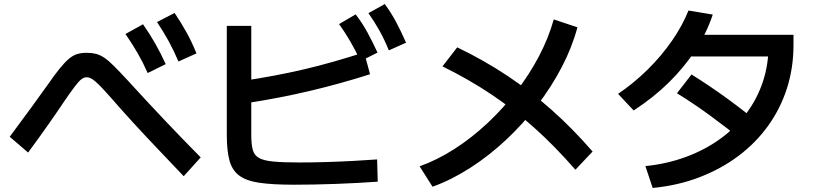

<svg xmlns="http://www.w3.org/2000/svg" viewBox="-20 -875 4040 949"><path d="M710 -514Q687 -566 660.5 -612Q634 -658 600 -707L687 -755Q721 -706 748 -658.5Q775 -611 799 -558ZM862 -571Q840 -623 814.5 -670Q789 -717 756 -766L843 -811Q876 -762 902.5 -714Q929 -666 951 -611ZM888 -4Q816 -80 755 -144Q694 -208 639 -268Q584 -328 531 -389Q493 -432 471 -454Q449 -476 435 -484.5Q421 -493 408 -493Q395 -493 382.5 -483.5Q370 -474 350.5 -448.5Q331 -423 296 -372Q262 -321 219.5 -260.5Q177 -200 119 -121L28 -199Q86 -277 132 -340Q178 -403 215 -455Q249 -504 274 -535Q299 -566 319.5 -583.5Q340 -601 360.5 -607.5Q381 -614 408 -614Q433 -614 453.5 -609Q474 -604 495 -590Q516 -576 543 -549Q570 -522 609 -480Q704 -376 792 -283Q880 -190 972 -97Z M1433 38Q1328 38 1262.5 28.5Q1197 19 1162 -7.5Q1127 -34 1114 -82.5Q1101 -131 1101 -209V-747H1222V-207Q1222 -161 1229.5 -134Q1237 -107 1260.5 -94Q1284 -81 1331.5 -76.5Q1379 -72 1458 -72Q1521 -72 1589.5 -74Q1658 -76 1724 -79.5Q1790 -83 1844 -87L1847 23Q1804 26 1750.5 29Q1697 32 1641 34Q1585 36 1531.5 37Q1478 38 1433 38ZM1180 -475Q1265 -488 1339 -502Q1413 -516 1483.5 -532.5Q1554 -549 1626 -569.5Q1698 -590 1780 -616L1809 -508Q1658 -460 1509 -425Q1360 -390 1198 -365ZM1762 -573Q1736 -628 1711 -671Q1686 -714 1656 -756L1738 -804Q1771 -761 1796 -715Q1821 -669 1846 -615ZM1902 -626Q1879 -682 1854.5 -725.5Q1830 -769 1801 -810L1882 -855Q1914 -811 1938.5 -765Q1963 -719 1987 -664Z M2054 -53Q2141 -84 2226 -138.5Q2311 -193 2388.5 -265.5Q2466 -338 2531.5 -422.5Q2597 -507 2644.5 -598Q2692 -689 2717 -779L2834 -740Q2808 -642 2757 -544Q2706 -446 2635.5 -354Q2565 -262 2481 -183.5Q2397 -105 2304.5 -45.5Q2212 14 2118 48ZM2824 -36Q2723 -152 2622 -242.5Q2521 -333 2410 -407.5Q2299 -482 2167 -547L2240 -641Q2373 -577 2488.5 -500Q2604 -423 2707.5 -331Q2811 -239 2909 -126Z M3170 -54Q3278 -65 3372 -100Q3466 -135 3541 -189.5Q3616 -244 3669.5 -315.5Q3723 -387 3751 -472Q3779 -557 3779 -653L3830 -596H3349V-703H3902V-653Q3902 -539 3869.5 -438Q3837 -337 3776 -252.5Q3715 -168 3629.5 -104Q3544 -40 3437.5 1Q3331 42 3206 54ZM3035 -411Q3113 -464 3181 -531Q3249 -598 3301 -673Q3353 -748 3383 -823L3503 -803Q3472 -710 3416.5 -625.5Q3361 -541 3285 -466.5Q3209 -392 3112 -329ZM3661 -172Q3572 -244 3489 -304.5Q3406 -365 3326 -414L3398 -507Q3489 -450 3573 -389Q3657 -328 3733 -264Z"/></svg>

Font: M PLUS 2 Thin SemiBold
Style: Regular
Weight: 600
Version: Version 1.001